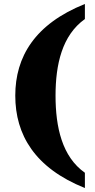

<svg xmlns="http://www.w3.org/2000/svg" viewBox="-20 -801 480 968"><path d="M408 70C293 -11 260 -160 260 -319C260 -476 293 -623 408 -705V-781C156 -680 57 -515 57 -319C57 -121 156 46 408 147Z"/></svg>

Font: UArctic Serif Black
Style: Regular
Weight: 900
Designer: Customization by Puisto advertising & original work Monotype Design Team
Foundry: Monotype Imaging Inc.
Version: Version 2.004